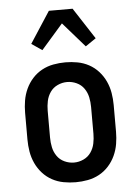

<svg xmlns="http://www.w3.org/2000/svg" viewBox="-54 -805 609 855"><g transform="rotate(-5 250.0 -377.5)"><path d="M250 8Q223 8 196 3Q169 -2 145 -15Q121 -28 102.5 -48.5Q84 -69 72.5 -94Q61 -119 56.5 -146Q52 -173 52 -200V-320Q52 -347 56.5 -374Q61 -401 72.5 -426Q84 -451 102.5 -471.5Q121 -492 145 -505Q169 -518 196 -523Q223 -528 250 -528Q277 -528 304 -523Q331 -518 355 -505Q379 -492 397.5 -471.5Q416 -451 427.5 -426Q439 -401 443.5 -374Q448 -347 448 -320V-200Q448 -173 443.5 -146Q439 -119 427.5 -94Q416 -69 397.5 -48.5Q379 -28 355 -15Q331 -2 304 3Q277 8 250 8ZM250 -80Q272 -80 292.5 -89.5Q313 -99 325.5 -117Q338 -135 342.5 -156.5Q347 -178 347 -200V-320Q347 -342 342.5 -363.5Q338 -385 325.5 -403Q313 -421 292.5 -430.5Q272 -440 250 -440Q228 -440 207.5 -430.5Q187 -421 174.5 -403Q162 -385 157.5 -363.5Q153 -342 153 -320V-200Q153 -178 157.5 -156.5Q162 -135 174.5 -117Q187 -99 207.5 -89.5Q228 -80 250 -80ZM153 -591 106 -623 197 -763H303L394 -623L347 -591L250 -702Z"/></g></svg>

Font: Iosevka Curly Semibold
Style: Regular
Weight: 600
Monospace: yes
Designer: Belleve Invis
Foundry: Belleve Invis
Version: Version 22.1.2; ttfautohint (v1.8.4)